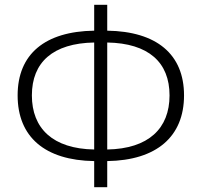

<svg xmlns="http://www.w3.org/2000/svg" viewBox="-20 -762 835 795"><path d="M424 -742H370V-635C166 -632 53 -538 53 -367C53 -195 166 -98 370 -95V13H424V-95C628 -98 742 -196 742 -367C742 -538 628 -632 424 -635ZM424 -586C595 -583 682 -504 682 -367C682 -230 595 -146 424 -143ZM370 -143C199 -146 112 -230 112 -367C112 -504 199 -583 370 -586Z"/></svg>

Font: Spoqa Han Sans Neo Light
Style: Regular
Weight: 300
Designer: [Spoqa Han Sans Neo] Dong-huui Kim  Younghwa Kang  Yujin Lee  [Noto Sans] Ryoko NISHIZUKA  (kana & ideographs); Paul D. 
Foundry: Spoqa (http://www.spoqa-han-sans.com)
Version: Version 1.000